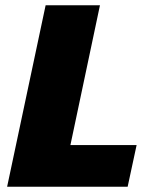

<svg xmlns="http://www.w3.org/2000/svg" viewBox="-20 -708 570 728"><path d="M7 0 153 -688H359L247 -158H498L464 0Z"/></svg>

Font: Saira ExtraBold
Style: Italic
Weight: 800
Italic angle: -12°
Designer: Hector Gatti with collaboration of the Omnibus-Type team
Foundry: Omnibus-Type
Version: Version 1.100; ttfautohint (v1.8.3)